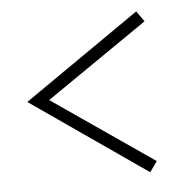

<svg xmlns="http://www.w3.org/2000/svg" viewBox="-39 -576 488 490"><g transform="rotate(-5 205.0 -331.0)"><path d="M327 -125 30 -331 327 -537 346 -510 86 -331 346 -152Z"/></g></svg>

Font: Julius Sans One
Style: Regular
Weight: 400
Designer: Luciano Vergara
Foundry: LatinoType
Version: Version 1.001